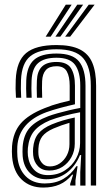

<svg xmlns="http://www.w3.org/2000/svg" viewBox="-20 -804 485 832"><path d="M373.5 0V-432.5Q373.5 -513.5 340.4 -552Q307.2 -590.5 225 -590.5Q149 -590.5 111.5 -560.5Q74 -530.5 71 -457Q70.2 -438 70.4 -419Q70.5 -400 71.8 -380.5H49.2Q47.8 -401.8 47.5 -419.2Q47.2 -436.8 48.2 -458Q51.5 -539.2 93.1 -574Q134.8 -608.8 225 -608.8Q289 -608.8 326.5 -589.6Q364 -570.5 380.2 -531.5Q396.5 -492.5 396.5 -432.5V0ZM187.8 -45.2Q230 -45.2 261.2 -65.5Q292.5 -85.8 309.8 -117.5Q327 -149.2 327 -183.2V-317.5Q294.8 -311.8 257.8 -302Q220.8 -292.2 196.2 -282.5Q150.5 -263.5 128 -236.1Q105.5 -208.8 100.8 -162.8Q100 -154.2 100.1 -145.5Q100.2 -136.8 101 -129Q105.8 -91.5 127.6 -68.4Q149.5 -45.2 187.8 -45.2ZM193 -65Q162.5 -65 144.5 -84Q126.5 -103 123.8 -131.2Q123 -139.5 123 -147.1Q123 -154.8 123.5 -161.8Q126.8 -201.5 146 -225Q165.2 -248.5 204 -264.8Q229.5 -275.2 252.8 -282.1Q276 -289 304 -294.8V-181.2Q304 -149.8 289.6 -123.2Q275.2 -96.8 250.4 -80.9Q225.5 -65 193 -65ZM196 -82.8Q219.5 -82.8 238.8 -95.8Q258 -108.8 269.5 -130.6Q281 -152.5 281 -179.2V-271.8Q264 -267 247.1 -261Q230.2 -255 211.8 -247.2Q178.2 -232.5 163.2 -212.9Q148.2 -193.2 146.5 -160.8Q146 -152.2 146.1 -145.6Q146.2 -139 146.8 -133Q148.8 -113.8 161.5 -98.2Q174.2 -82.8 196 -82.8ZM167.2 8.8Q110.5 8.8 74.4 -25.5Q38.2 -59.8 32.5 -123.8Q31.5 -136 31.5 -147.4Q31.5 -158.8 32.2 -170.8Q37 -231 69.9 -269.1Q102.8 -307.2 173 -335.2Q189.5 -342 205.5 -347.4Q221.5 -352.8 240 -357.8Q258.5 -362.8 282 -368V-432.5Q282 -472 269.5 -494.5Q257 -517 225 -517Q193.2 -517 178.5 -500.2Q163.8 -483.5 162.5 -452.5Q162 -443.2 161.9 -422.5Q161.8 -401.8 162.8 -380.5H140Q139 -402.8 139.1 -422.1Q139.2 -441.5 139.8 -454.5Q141.2 -495 161.6 -515.2Q182 -535.5 225 -535.5Q270.2 -535.5 287.5 -508.5Q304.8 -481.5 304.8 -432.5V-352.2Q272.5 -345 239.8 -336.1Q207 -327.2 181 -317.8Q121.5 -295.8 89.8 -258.5Q58 -221.2 55 -168.8Q54.8 -159 54.6 -147.5Q54.5 -136 55.5 -125.8Q59.8 -72.5 90.9 -40.8Q122 -9 174 -9Q220.8 -9 254.5 -28.8Q288.2 -48.5 311 -83.8H316.2L307 -21.8V0H284.2L284 -7L296.8 -47H292.5Q268.8 -17.8 238.1 -4.5Q207.5 8.8 167.2 8.8ZM327.8 0.2V-58.2L331.8 -132H326.5Q307 -83.8 269.4 -55.4Q231.8 -27 180.2 -27.2Q137.5 -27.5 109.9 -54.1Q82.2 -80.8 78.2 -127.2Q77.5 -136.5 77.5 -147Q77.5 -157.5 78 -166.8Q81.8 -219.5 108.4 -249.8Q135 -280 188.8 -300.2Q205.2 -306.5 229.2 -313.2Q253.2 -320 279.2 -326.1Q305.2 -332.2 327.8 -336.2V-432.5Q327.8 -491.8 305.4 -522.8Q283 -553.8 225 -553.8Q171.8 -553.8 145.4 -530.8Q119 -507.8 116.8 -455Q116.2 -440.2 116.1 -420.6Q116 -401 117.2 -380.5H94.5Q93.2 -401 93.2 -420.6Q93.2 -440.2 93.8 -455.5Q96.5 -517 127.2 -544.5Q158 -572 225 -572Q294.8 -572 322.6 -537.5Q350.5 -503 350.5 -432.5V0.2ZM177.8 -645 265 -783.8H290.5L199.5 -645ZM262.2 -645 364.5 -783.8H390L284 -645ZM220 -645 314.8 -783.8H340.2L241.5 -645Z"/></svg>

Font: Big Shoulders Inline Text Thin
Style: Bold
Weight: 700
Version: Version 2.002